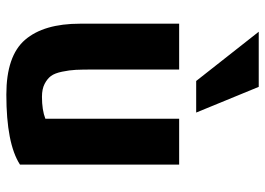

<svg xmlns="http://www.w3.org/2000/svg" viewBox="-138 -698 855 620"><g transform="rotate(90 290.0 -388.5)"><path d="M512 -25Q444 19 286 19Q161 19 109 -41.5Q57 -102 57 -219V-539H205V-262Q205 -226 206 -205.5Q207 -185 212 -161Q217 -137 226 -125Q235 -113 251.5 -104.5Q268 -96 293 -96Q336 -96 364 -107V-539H512ZM344 -594H242L83 -796H261Z"/></g></svg>

Font: Repo
Style: Bold
Weight: 700
Designer: Stefan Peev
Foundry: Context Ltd
Version: Version 001.000